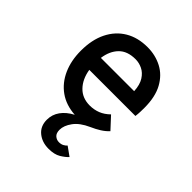

<svg xmlns="http://www.w3.org/2000/svg" viewBox="-208 -657 1032 1032"><g transform="rotate(45 308.0 -141.5)"><path d="M328.5 240Q278.5 240 245 212.2Q211.5 184.5 211.5 136Q211.5 96.5 234.2 64.8Q257 33 299 11Q229.5 6.5 180.2 -28.5Q131 -63.5 104.8 -122.2Q78.5 -181 78.5 -256Q78.5 -339.5 108.2 -399.2Q138 -459 191.8 -491Q245.5 -523 319 -523Q379 -523 428.8 -497Q478.5 -471 508 -417.2Q537.5 -363.5 537.5 -280Q537.5 -267.5 537 -250.8Q536.5 -234 534 -215H183.5Q193.5 -154 228.8 -117.5Q264 -81 320.5 -81Q353 -81 381.5 -92.2Q410 -103.5 435.5 -128.5L497 -62Q479 -43 456.5 -28.8Q434 -14.5 404.5 -1.5Q349.5 23 323.8 58.2Q298 93.5 298 126Q298 152 311.8 163.8Q325.5 175.5 343 175.5Q359.5 175.5 370.8 169.2Q382 163 389 155L440 191.5Q425 208 398.5 224Q372 240 328.5 240ZM182 -304.5H435Q432.5 -351 414.8 -379Q397 -407 371.5 -419.2Q346 -431.5 319 -431.5Q257 -431.5 223.5 -397Q190 -362.5 182 -304.5Z"/></g></svg>

Font: Overpass Mono SemiBold
Style: Regular
Weight: 600
Monospace: yes
Designer: Delve Withrington, Dave Bailey
Foundry: Delve Fonts LLC
Version: Version 4.000